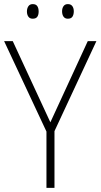

<svg xmlns="http://www.w3.org/2000/svg" viewBox="-20 -914 489 934"><path d="M225 -319 407 -714H449L245 -276V0H206V-274L0 -714H42ZM111 -858Q111 -873 118 -883.5Q125 -894 139 -894Q155 -894 161.5 -884Q168 -874 168 -858Q168 -842 161.5 -832.5Q155 -823 139 -823Q125 -823 118 -833Q111 -843 111 -858ZM282 -859Q282 -874 289 -884Q296 -894 310 -894Q325 -894 332 -884Q339 -874 339 -859Q339 -843 332.5 -833Q326 -823 310 -823Q296 -823 289 -833Q282 -843 282 -859Z"/></svg>

Font: Noto Sans Khmer SemiCondensed ExtraLight
Style: Regular
Weight: 200
Width: 4
Designer: Danh Hong and the Monotype Design Team
Foundry: Monotype Imaging Inc.
Version: Version 2.004; ttfautohint (v1.8.4.7-5d5b)